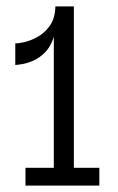

<svg xmlns="http://www.w3.org/2000/svg" viewBox="-20 -583 370 603"><path d="M292 -56V0H60V-56H149V-467Q139 -436 121.5 -418.5Q104 -401 84.5 -392.5Q65 -384 49 -381.5Q33 -379 28 -379V-447Q34 -446 53.5 -450Q73 -454 96 -466Q119 -478 136 -501.5Q153 -525 154 -563H212V-56Z"/></svg>

Font: Darker Grotesque Light Medium
Style: Regular
Weight: 500
Version: Version 1.000;gftools[0.9.28]